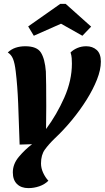

<svg xmlns="http://www.w3.org/2000/svg" viewBox="-20 -768 539 988"><path d="M126 200Q89 200 67.5 179Q46 158 46 119Q46 76 77 39Q108 2 145 -26L81 -24Q77 -146 73.5 -235.5Q70 -325 61 -400Q56 -443 47 -465Q38 -487 20 -498Q38 -515 60.5 -522.5Q83 -530 110 -530Q170 -530 190.5 -497.5Q211 -465 216 -400Q217 -378 217.5 -330.5Q218 -283 218 -221L217 -104Q272 -178 311 -266Q350 -354 350 -441Q350 -454 349 -468.5Q348 -483 343 -498Q357 -512 378 -521Q399 -530 424 -530Q456 -530 477.5 -511Q499 -492 499 -451Q499 -409 479 -358.5Q459 -308 425.5 -254.5Q392 -201 349.5 -149.5Q307 -98 262 -56Q231 -26 211 1.5Q191 29 191 73Q191 97 202 121Q213 145 229 162Q210 181 182.5 190.5Q155 200 126 200ZM154 -584 125 -632 290 -748H318L449 -631L404 -584L294 -646Z"/></svg>

Font: Sansita Swashed SemiBold
Style: Regular
Weight: 600
Designer: Pablo Cosgaya
Foundry: Omnibus-Type
Version: Version 1.003; ttfautohint (v1.8.3)